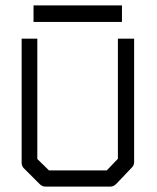

<svg xmlns="http://www.w3.org/2000/svg" viewBox="-20 -740 580 710"><path d="M60 -597H118V-152L161 -110H375L416 -153V-597H476V-141Q476 -129 468 -121L410 -60Q400 -50 388 -50H148Q136 -50 127 -59L68 -118Q60 -126 60 -139ZM104 -720H431V-659H104Z"/></svg>

Font: 3270 Nerd Font
Style: Regular
Weight: 400
Monospace: yes
Version: Version 3.0.1;Nerd Fonts 3.3.0